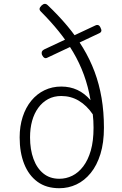

<svg xmlns="http://www.w3.org/2000/svg" viewBox="-20 -977 643 1016"><path d="M294 19Q225 19 178.5 -15Q132 -49 108 -109.5Q84 -170 84 -250Q84 -309 100 -358.5Q116 -408 145.5 -444Q175 -480 215.5 -499.5Q256 -519 304 -519Q351 -519 389.5 -501Q428 -483 459 -447Q447 -518 424 -581Q401 -644 367 -701.5Q333 -759 290.5 -811.5Q248 -864 197 -915Q188 -924 189.5 -931.5Q191 -939 200 -948Q217 -964 232 -950Q289 -896 336 -840Q383 -784 419.5 -723.5Q456 -663 480.5 -597.5Q505 -532 517.5 -458.5Q530 -385 530 -301Q530 -222 511.5 -162Q493 -102 460 -61.5Q427 -21 384.5 -1Q342 19 294 19ZM294 -31Q330 -31 362.5 -47Q395 -63 420.5 -96.5Q446 -130 460.5 -180.5Q475 -231 475 -301Q475 -320 474 -337.5Q473 -355 471 -372Q439 -419 397 -444Q355 -469 304 -469Q265 -469 234.5 -452.5Q204 -436 182.5 -406.5Q161 -377 150 -337.5Q139 -298 139 -250Q139 -186 157 -136.5Q175 -87 209.5 -59Q244 -31 294 -31ZM231 -672Q222 -667 215 -671Q208 -675 202 -687Q199 -697 201.5 -703.5Q204 -710 213 -715L484 -842Q504 -852 513 -828Q518 -819 516 -812Q514 -805 505 -801Z"/></svg>

Font: Playwrite US Modern ExtraLight
Style: Regular
Weight: 250
Designer: Veronika Burian, José Scaglione
Foundry: TypeTogether
Version: Version 1.003